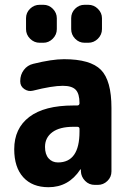

<svg xmlns="http://www.w3.org/2000/svg" viewBox="-20 -780 540 810"><path d="M315.4 -224.6V-236.3Q315.4 -245.1 305.7 -245.1H290Q231.4 -245.1 200.7 -222.2Q169.9 -199.2 169.9 -160.2Q169.9 -128.9 185.1 -111.8Q200.2 -94.7 224.6 -94.7Q315.4 -94.7 315.4 -224.6ZM250 -530.3Q361.3 -530.3 405.8 -485.4Q450.2 -440.4 450.2 -325.2V-56.6Q450.2 -33.2 433.1 -16.6Q416 0 392.6 0H379.9Q355.5 0 338.9 -17.1Q322.3 -34.2 321.3 -56.6V-64.5Q321.3 -65.4 320.3 -65.4Q318.4 -65.4 318.4 -64.5Q269.5 9.8 184.6 9.8Q116.2 9.8 78.1 -32.2Q40 -74.2 40 -150.4Q40 -238.3 103.5 -286.6Q167 -335 290 -335H305.7Q314.5 -335 315.4 -343.8V-344.7Q315.4 -384.8 299.3 -401.4Q283.2 -418 245.1 -418Q200.2 -418 119.1 -397.5Q99.6 -392.6 82.5 -404.3Q65.4 -416 65.4 -436.5V-438.5Q65.4 -464.8 80.6 -484.9Q95.7 -504.9 120.1 -510.7Q199.2 -530.3 250 -530.3ZM336.9 -759.8H352.5Q376 -759.8 393.1 -742.7Q410.2 -725.6 410.2 -703.1V-657.2Q410.2 -633.8 393.1 -616.7Q376 -599.6 352.5 -599.6H336.9Q313.5 -599.6 296.9 -616.7Q280.3 -633.8 280.3 -657.2V-703.1Q280.3 -726.6 296.9 -743.2Q313.5 -759.8 336.9 -759.8ZM147.5 -759.8H163.1Q186.5 -759.8 203.1 -742.7Q219.7 -725.6 219.7 -703.1V-657.2Q219.7 -633.8 202.6 -616.7Q185.5 -599.6 163.1 -599.6H147.5Q124 -599.6 106.9 -616.7Q89.8 -633.8 89.8 -657.2V-703.1Q89.8 -726.6 106.9 -743.2Q124 -759.8 147.5 -759.8Z"/></svg>

Font: Rounded Mgen+ 2m bold
Style: Bold
Weight: 700
Designer: [Source Han Sans]
Ryoko NISHIZUKA  (kana & ideographs); Paul D. Hunt (Latin, Greek & Cyrillic); Wenlong ZHANG  (bopomofo
Version: Version 1.059.20150602